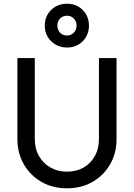

<svg xmlns="http://www.w3.org/2000/svg" viewBox="-20 -1008 723 1038"><path d="M342 10Q265 10 204.5 -24.5Q144 -59 109 -119.5Q74 -180 74 -257V-694H168V-259Q168 -204 191 -164Q214 -124 253.5 -102Q293 -80 342 -80Q393 -80 431.5 -102Q470 -124 492.5 -164Q515 -204 515 -258V-694H610V-256Q610 -179 575 -119Q540 -59 480 -24.5Q420 10 342 10ZM343 -751Q308 -751 280.5 -767Q253 -783 237.5 -809.5Q222 -836 222 -869Q222 -903 237.5 -930Q253 -957 280.5 -972.5Q308 -988 343 -988Q377 -988 403.5 -972.5Q430 -957 445.5 -930Q461 -903 461 -870Q461 -836 445.5 -809Q430 -782 403.5 -766.5Q377 -751 343 -751ZM343 -816Q364 -816 379 -831.5Q394 -847 394 -870Q394 -893 379 -908Q364 -923 343 -923Q319 -923 304.5 -907.5Q290 -892 290 -870Q290 -847 304.5 -831.5Q319 -816 343 -816Z"/></svg>

Font: Outfit Thin
Style: Regular
Weight: 400
Version: Version 1.100;gftools[0.9.27]